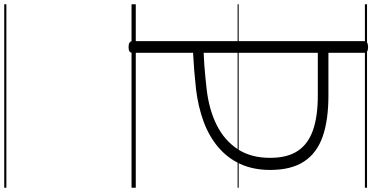

<svg xmlns="http://www.w3.org/2000/svg" viewBox="-445 -710 1755 905"><g transform="rotate(90 432.5 -257.5)"><path d="M202 14Q188 14 181 9.5Q174 5 174 -5V-1096Q174 -1106 181 -1110.5Q188 -1115 202 -1115Q216 -1115 222.5 -1110.5Q229 -1106 229 -1096V-928H431Q546 -928 623.5 -901Q701 -874 741 -813.5Q781 -753 781 -654Q781 -574 753 -513Q725 -452 673.5 -408.5Q622 -365 552.5 -339.5Q483 -314 401 -304Q356 -299 312.5 -295.5Q269 -292 229 -290V-5Q229 5 222.5 9.5Q216 14 202 14ZM229 -340Q256 -341 285 -343Q314 -345 343.5 -348Q373 -351 400 -354Q496 -365 568.5 -401Q641 -437 682.5 -499.5Q724 -562 724 -653Q724 -735 691 -784Q658 -833 593 -855.5Q528 -878 431 -878H229ZM0 590H865V600H0ZM0 -20H865V0H0ZM0 -505H865V-500H0ZM0 -1110H865V-1100H0Z"/></g></svg>

Font: Playwrite FR Moderne Guides
Style: Regular
Weight: 400
Designer: Veronika Burian, José Scaglione
Foundry: TypeTogether
Version: Version 1.003